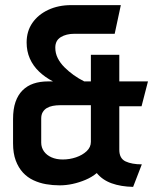

<svg xmlns="http://www.w3.org/2000/svg" viewBox="-20 -722 630 750"><path d="M428 -590 452 -702H258Q208 -702 168.5 -683.5Q129 -665 106.5 -632.5Q84 -600 84 -556Q84 -522 96.5 -493.5Q109 -465 132.5 -442.5Q156 -420 187 -404H168Q136 -404 111 -395.5Q86 -387 68 -369Q50 -351 40.5 -323.5Q31 -296 31 -257V-162Q31 -123 41.5 -95Q52 -67 69.5 -48Q87 -29 110.5 -18Q134 -7 160 -2.5Q186 2 213 2Q238 2 263.5 -3.5Q289 -9 314 -19.5Q339 -30 358 -46Q380 -19 416 -6Q452 7 500 8L534 -80Q495 -80 470.5 -91.5Q446 -103 446 -137V-307H533L558 -404H446V-508H335V-404H309Q287 -415 267.5 -429Q248 -443 231.5 -459.5Q215 -476 205.5 -495Q196 -514 196 -536Q196 -564 217.5 -577Q239 -590 270 -590ZM335 -311V-168Q335 -147 318.5 -131.5Q302 -116 277 -107.5Q252 -99 225 -99Q200 -99 181 -107.5Q162 -116 151.5 -131Q141 -146 141 -165V-259Q141 -274 147 -284Q153 -294 163 -300Q173 -306 186.5 -308.5Q200 -311 214 -311Z"/></svg>

Font: Advent Pro Expanded
Style: Bold
Weight: 700
Width: 7
Designer: VivaRado, Andreas Kalpakidis
Foundry: VivaRado, Andreas Kalpakidis
Version: Version 3.000